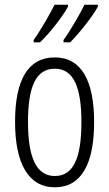

<svg xmlns="http://www.w3.org/2000/svg" viewBox="-20 -786 464 816"><path d="M396 -766H339C324 -734 281 -659 250 -616V-606H278C316 -643 377 -721 396 -758ZM269 -766H212C195 -732 156 -662 123 -616V-606H150C193 -646 249 -720 269 -758ZM380 -267C380 -443 326 -542 213 -542C98 -542 44 -445 44 -268C44 -91 101 10 213 10C326 10 380 -90 380 -267ZM99 -268C99 -416 132 -494 213 -494C294 -494 326 -413 326 -267C326 -112 291 -38 213 -38C134 -38 99 -117 99 -268Z"/></svg>

Font: Noto Sans UI Condensed Light
Style: Regular
Weight: 300
Width: 3
Designer: Monotype Design Team
Foundry: Monotype Imaging Inc.
Version: Version 1.901